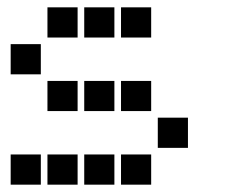

<svg xmlns="http://www.w3.org/2000/svg" viewBox="-20 -511 640 522"><path d="M110 -491Q109 -491 109 -491Q109 -491 109 -490V-410Q109 -409 109 -409Q109 -409 110 -409H190Q191 -409 191 -409Q191 -409 191 -410V-490Q191 -491 191 -491Q191 -491 190 -491ZM210 -491Q209 -491 209 -491Q209 -491 209 -490V-410Q209 -409 209 -409Q209 -409 210 -409H290Q291 -409 291 -409Q291 -409 291 -410V-490Q291 -491 291 -491Q291 -491 290 -491ZM310 -491Q309 -491 309 -491Q309 -491 309 -490V-410Q309 -409 309 -409Q309 -409 310 -409H390Q391 -409 391 -409Q391 -409 391 -410V-490Q391 -491 391 -491Q391 -491 390 -491ZM10 -391Q9 -391 9 -391Q9 -391 9 -390V-310Q9 -309 9 -309Q9 -309 10 -309H90Q91 -309 91 -309Q91 -309 91 -310V-390Q91 -391 91 -391Q91 -391 90 -391ZM110 -291Q109 -291 109 -291Q109 -291 109 -290V-210Q109 -209 109 -209Q109 -209 110 -209H190Q191 -209 191 -209Q191 -209 191 -210V-290Q191 -291 191 -291Q191 -291 190 -291ZM210 -291Q209 -291 209 -291Q209 -291 209 -290V-210Q209 -209 209 -209Q209 -209 210 -209H290Q291 -209 291 -209Q291 -209 291 -210V-290Q291 -291 291 -291Q291 -291 290 -291ZM310 -291Q309 -291 309 -291Q309 -291 309 -290V-210Q309 -209 309 -209Q309 -209 310 -209H390Q391 -209 391 -209Q391 -209 391 -210V-290Q391 -291 391 -291Q391 -291 390 -291ZM410 -191Q409 -191 409 -191Q409 -191 409 -190V-110Q409 -109 409 -109Q409 -109 410 -109H490Q491 -109 491 -109Q491 -109 491 -110V-190Q491 -191 491 -191Q491 -191 490 -191ZM10 -91Q9 -91 9 -91Q9 -91 9 -90V-10Q9 -9 9 -9Q9 -9 10 -9H90Q91 -9 91 -9Q91 -9 91 -10V-90Q91 -91 91 -91Q91 -91 90 -91ZM110 -91Q109 -91 109 -91Q109 -91 109 -90V-10Q109 -9 109 -9Q109 -9 110 -9H190Q191 -9 191 -9Q191 -9 191 -10V-90Q191 -91 191 -91Q191 -91 190 -91ZM210 -91Q209 -91 209 -91Q209 -91 209 -90V-10Q209 -9 209 -9Q209 -9 210 -9H290Q291 -9 291 -9Q291 -9 291 -10V-90Q291 -91 291 -91Q291 -91 290 -91ZM310 -91Q309 -91 309 -91Q309 -91 309 -90V-10Q309 -9 309 -9Q309 -9 310 -9H390Q391 -9 391 -9Q391 -9 391 -10V-90Q391 -91 391 -91Q391 -91 390 -91Z"/></svg>

Font: Doto Black ExtraBold
Style: Regular
Weight: 800
Monospace: yes
Version: Version 1.000